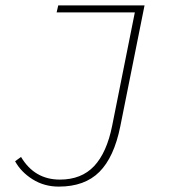

<svg xmlns="http://www.w3.org/2000/svg" viewBox="-20 -680 640 712"><path d="M198 12Q144 12 101 -15Q58 -42 36 -82L58 -98Q108 -14 202 -14Q282 -14 329 -64Q376 -114 396 -214L480 -634H190L196 -660H516L426 -211Q403 -97 348.5 -42.5Q294 12 198 12Z"/></svg>

Font: TypoPRO Source Code Pro
Style: Italic
Weight: 200
Italic angle: -11°
Monospace: yes
Designer: Paul D. Hunt, Teo Tuominen
Foundry: Adobe Systems Incorporated
Version: Version 1.030;PS 1.0;hotconv 1.0.84;makeotf.lib2.5.63406